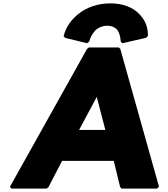

<svg xmlns="http://www.w3.org/2000/svg" viewBox="-20 -1114 1000 1141"><path d="M511 -868V-869C520 -908 551 -938 551 -938C567 -950 588 -961 617 -961C645 -961 663 -951 676 -938C697 -909 697 -869 697 -869V-868L706 -857L847 -889L858 -899L859 -902C860 -948 845 -988 817 -1020L810 -1028C772 -1070 711 -1094 636 -1094C561 -1094 492 -1070 442 -1028L434 -1021C398 -990 371 -949 359 -902L358 -899L367 -889L498 -857ZM686 -832H508L497 -823L39 -4L48 7H257L268 -2L349 -158H656L694 -2L703 7H912L925 -4L695 -823ZM450 -342 555 -538 606 -342Z"/></svg>

Font: Hussar Woodtype
Style: UltraObl
Weight: 900
Foundry: Cannot Into Space Fonts
Version: Version 1.07